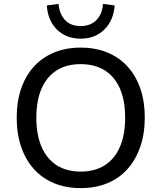

<svg xmlns="http://www.w3.org/2000/svg" viewBox="-20 -959 831 988"><path d="M395 9Q320 9 259 -16Q198 -41 155 -88.5Q112 -136 89 -203Q66 -270 66 -353Q66 -437 89 -503.5Q112 -570 155 -617Q198 -664 259 -689Q320 -714 395 -714Q471 -714 532 -689Q593 -664 636 -617Q679 -570 702 -503.5Q725 -437 725 -354Q725 -270 701.5 -203Q678 -136 635.5 -88.5Q593 -41 532 -16Q471 9 395 9ZM395 -76Q468 -76 519 -108.5Q570 -141 597 -203Q624 -265 624 -353Q624 -442 597 -503.5Q570 -565 519 -597Q468 -629 395 -629Q323 -629 272 -597Q221 -565 194 -503.5Q167 -442 167 -353Q167 -265 194 -203Q221 -141 272 -108.5Q323 -76 395 -76ZM395 -760Q322 -760 274 -806Q226 -852 221 -931L281 -939Q286 -886 315 -855.5Q344 -825 395 -825Q446 -825 476 -855.5Q506 -886 510 -939L570 -931Q564 -852 516 -806Q468 -760 395 -760Z"/></svg>

Font: Nunito Sans 10pt Medium
Style: Regular
Weight: 500
Designer: Vernon Adams
Foundry: Vernon Adams
Version: Version 3.101;gftools[0.9.27]